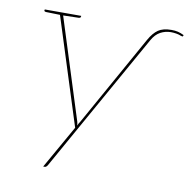

<svg xmlns="http://www.w3.org/2000/svg" viewBox="-77 -574 819 830"><g transform="rotate(10 332.5 -159.0)"><path d="M166 180 273 -9 120 -490H127Q131 -490 133 -488Q135 -486 136 -483L277 -38Q278 -34 279 -29.5Q280 -25 280 -20Q283 -28 290 -38L513 -437Q531 -469 552 -483.5Q573 -498 610 -498Q626 -498 638.5 -495Q651 -492 665 -485L664 -481Q663 -478 660 -478.5Q657 -479 654 -480Q645 -484 632.5 -486Q620 -488 609 -488Q585 -488 563.5 -476.5Q542 -465 527 -438L186 169Q184 173 180.5 176.5Q177 180 173 180ZM127 -482 128 -490H144L143 -482ZM140 -490 138 -478 61 -480Q59 -480 56.5 -481.5Q54 -483 54 -485L55 -490ZM215 -490 214 -485Q214 -483 211.5 -481.5Q209 -480 207 -480L130 -478V-490Z"/></g></svg>

Font: Aleo Thin
Style: Italic
Weight: 250
Italic angle: -7°
Designer: Alessio Laiso
Foundry: Alessio Laiso
Version: Version 2.001;gftools[0.9.29]